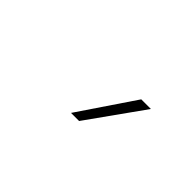

<svg xmlns="http://www.w3.org/2000/svg" viewBox="-10 -1005 570 570"><g transform="rotate(45 275.0 -720.0)"><path d="M258 -632 377 -808H417.5L292 -632Z"/></g></svg>

Font: Encode Sans Semi Expanded Thin
Style: Regular
Weight: 250
Width: 6
Designer: Multiple Designers
Foundry: Impallari Type
Version: Version 2.000